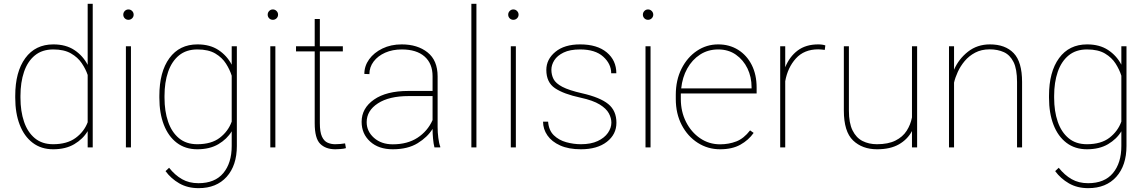

<svg xmlns="http://www.w3.org/2000/svg" viewBox="-20 -770 5989 1003"><path d="M59.6 -259.3V-269.5Q59.6 -394.5 112.1 -466.3Q164.6 -538.1 258.8 -538.1Q324.2 -538.1 368.7 -508.5Q413.1 -479 438 -431.2V-750H464.4V0H438V-85Q413.6 -43.9 368.4 -17.1Q323.2 9.8 257.8 9.8Q195.3 9.8 150.9 -23.9Q106.4 -57.6 83 -118.2Q59.6 -178.7 59.6 -259.3ZM86.9 -269.5V-259.3Q86.9 -189 105.5 -134.3Q124 -79.6 161.9 -48.1Q199.7 -16.6 257.3 -16.6Q330.1 -16.6 374.8 -49.3Q419.4 -82 438 -131.3V-378.4Q427.7 -409.2 407 -439.9Q386.2 -470.7 350.3 -491.2Q314.5 -511.7 258.3 -511.7Q200.2 -511.7 162.1 -480.5Q124 -449.2 105.5 -394.5Q86.9 -339.8 86.9 -269.5Z M624 -693.4Q624 -704.6 631.8 -712.6Q639.6 -720.7 650.9 -720.7Q662.1 -720.7 670.2 -712.6Q678.2 -704.6 678.2 -693.4Q678.2 -682.1 670.2 -674.3Q662.1 -666.5 650.9 -666.5Q639.6 -666.5 631.8 -674.3Q624 -682.1 624 -693.4ZM664.1 -528.3V0H637.7V-528.3Z M812.5 -259.3V-269.5Q812.5 -394.5 865 -466.3Q917.5 -538.1 1011.7 -538.1Q1076.7 -538.1 1121.1 -508.8Q1165.5 -479.5 1190.4 -432.1V-528.3H1217.3V-7.3Q1217.3 94.2 1164.1 153.6Q1110.8 212.9 1017.6 212.9Q960 212.9 916.7 188Q873.5 163.1 844.7 124L863.3 106.4Q894 145 930.9 166Q967.8 187 1016.6 187Q1102.5 187 1146.5 134.3Q1190.4 81.5 1190.4 -7.3V-84Q1166 -43.5 1120.8 -16.8Q1075.7 9.8 1010.7 9.8Q948.2 9.8 903.8 -23.9Q859.4 -57.6 835.9 -118.2Q812.5 -178.7 812.5 -259.3ZM839.4 -269.5V-259.3Q839.4 -189 858.2 -134.3Q877 -79.6 914.8 -48.1Q952.6 -16.6 1010.3 -16.6Q1084.5 -16.6 1128.4 -50.5Q1172.4 -84.5 1190.4 -134.8V-374.5Q1180.7 -405.8 1160.6 -437.5Q1140.6 -469.2 1104.7 -490.5Q1068.8 -511.7 1011.2 -511.7Q953.1 -511.7 915 -480.5Q877 -449.2 858.2 -394.5Q839.4 -339.8 839.4 -269.5Z M1378.4 -693.4Q1378.4 -704.6 1386.2 -712.6Q1394 -720.7 1405.3 -720.7Q1416.5 -720.7 1424.6 -712.6Q1432.6 -704.6 1432.6 -693.4Q1432.6 -682.1 1424.6 -674.3Q1416.5 -666.5 1405.3 -666.5Q1394 -666.5 1386.2 -674.3Q1378.4 -682.1 1378.4 -693.4ZM1418.5 -528.3V0H1392.1V-528.3Z M1771 -528.3V-501.5H1650.9V-126.5Q1650.9 -80.1 1661.9 -56.4Q1672.9 -32.7 1691.2 -24.7Q1709.5 -16.6 1730.5 -16.6Q1745.6 -16.6 1757.3 -17.8Q1769 -19 1782.7 -21L1787.1 3.9Q1776.4 7.3 1759.3 8.5Q1742.2 9.8 1731.9 9.8Q1681.6 9.8 1652.8 -18.6Q1624 -46.9 1624 -126.5V-501.5H1526.4V-528.3H1624V-670.9H1650.9V-528.3Z M2249.5 0Q2244.6 -19 2242.2 -45.7Q2239.7 -72.3 2239.7 -96.7Q2213.4 -53.7 2161.9 -22Q2110.4 9.8 2031.7 9.8Q1958 9.8 1913.6 -30.5Q1869.1 -70.8 1869.1 -133.8Q1869.1 -204.6 1933.8 -249.8Q1998.5 -294.9 2113.3 -294.9H2239.7V-372.1Q2239.7 -438 2197.8 -474.9Q2155.8 -511.7 2078.6 -511.7Q2030.8 -511.7 1992.4 -494.9Q1954.1 -478 1931.9 -448.7Q1909.7 -419.4 1909.7 -382.8L1883.3 -383.8Q1883.3 -425.3 1908.4 -460.2Q1933.6 -495.1 1977.8 -516.6Q2022 -538.1 2078.6 -538.1Q2161.1 -538.1 2213.6 -496.3Q2266.1 -454.6 2266.1 -371.1V-106.4Q2266.1 -78.1 2269.8 -49.3Q2273.4 -20.5 2279.8 -4.4V0ZM2031.7 -16.1Q2108.4 -16.1 2160.9 -50.3Q2213.4 -84.5 2239.7 -142.6V-268.1H2114.7Q2012.7 -268.1 1954.1 -230Q1895.5 -191.9 1895.5 -131.8Q1895.5 -84 1933.6 -50Q1971.7 -16.1 2031.7 -16.1Z M2468.8 -750V0H2442.4V-750Z M2634.8 -693.4Q2634.8 -704.6 2642.6 -712.6Q2650.4 -720.7 2661.6 -720.7Q2672.9 -720.7 2680.9 -712.6Q2689 -704.6 2689 -693.4Q2689 -682.1 2680.9 -674.3Q2672.9 -666.5 2661.6 -666.5Q2650.4 -666.5 2642.6 -674.3Q2634.8 -682.1 2634.8 -693.4ZM2674.8 -528.3V0H2648.4V-528.3Z M3173.8 -129.4Q3173.8 -153.3 3160.6 -178Q3147.5 -202.6 3112.8 -224.1Q3078.1 -245.6 3012.7 -259.8Q2924.3 -278.8 2879.2 -309.3Q2834 -339.8 2834 -404.8Q2834 -460 2881.1 -499Q2928.2 -538.1 3010.7 -538.1Q3099.6 -538.1 3149.7 -496.3Q3199.7 -454.6 3199.7 -387.2H3172.9Q3172.9 -436.5 3131.1 -474.1Q3089.4 -511.7 3010.7 -511.7Q2957.5 -511.7 2924.3 -495.6Q2891.1 -479.5 2875.7 -455.1Q2860.4 -430.7 2860.4 -405.8Q2860.4 -378.9 2871.8 -356.7Q2883.3 -334.5 2917.7 -316.4Q2952.1 -298.3 3020.5 -282.7Q3115.2 -261.2 3157.7 -226.3Q3200.2 -191.4 3200.2 -128.9Q3200.2 -67.9 3150.1 -29.1Q3100.1 9.8 3014.6 9.8Q2950.7 9.8 2906.5 -10Q2862.3 -29.8 2839.6 -62.7Q2816.9 -95.7 2816.9 -134.3H2843.3Q2846.7 -88.9 2873.3 -63.2Q2899.9 -37.6 2938.2 -27.1Q2976.6 -16.6 3014.6 -16.6Q3066.9 -16.6 3102.3 -33.2Q3137.7 -49.8 3155.8 -75.9Q3173.8 -102.1 3173.8 -129.4Z M3338.4 -693.4Q3338.4 -704.6 3346.2 -712.6Q3354 -720.7 3365.2 -720.7Q3376.5 -720.7 3384.5 -712.6Q3392.6 -704.6 3392.6 -693.4Q3392.6 -682.1 3384.5 -674.3Q3376.5 -666.5 3365.2 -666.5Q3354 -666.5 3346.2 -674.3Q3338.4 -682.1 3338.4 -693.4ZM3378.4 -528.3V0H3352.1V-528.3Z M3741.7 9.8Q3677.7 9.8 3625 -23.9Q3572.3 -57.6 3541.3 -116.9Q3510.3 -176.3 3510.3 -252.9V-274.4Q3510.3 -351.6 3540.3 -411.1Q3570.3 -470.7 3620.6 -504.4Q3670.9 -538.1 3731.9 -538.1Q3790.5 -538.1 3835.9 -509.8Q3881.3 -481.4 3907 -430.7Q3932.6 -379.9 3932.6 -312.5V-281.7H3536.6Q3536.6 -278.3 3536.6 -274.4V-252.9Q3536.6 -187 3563.7 -133.3Q3590.8 -79.6 3637.2 -47.9Q3683.6 -16.1 3741.7 -16.1Q3787.1 -16.1 3826.4 -31.2Q3865.7 -46.4 3898.4 -88.9L3917 -75.7Q3890.6 -38.1 3847.9 -14.2Q3805.2 9.8 3741.7 9.8ZM3731.9 -511.7Q3678.7 -511.7 3637.2 -484.9Q3595.7 -458 3570.1 -411.9Q3544.4 -365.7 3538.6 -308.1H3906.2V-314.5Q3906.2 -367.7 3884.8 -412.4Q3863.3 -457 3824.2 -484.4Q3785.2 -511.7 3731.9 -511.7Z M4291.5 -532.7 4288.6 -509.3Q4280.8 -510.3 4272.2 -511.2Q4263.7 -512.2 4254.4 -512.2Q4180.7 -512.2 4137.7 -464.6Q4094.7 -417 4082 -345.7V0H4055.7V-528.3H4082V-418.5Q4104 -473.6 4146.7 -505.9Q4189.5 -538.1 4254.4 -538.1Q4266.6 -538.1 4275.9 -536.6Q4285.2 -535.2 4291.5 -532.7Z M4744.1 0V-85.4Q4720.7 -41.5 4675.8 -15.9Q4630.9 9.8 4562 9.8Q4484.4 9.8 4436.3 -36.4Q4388.2 -82.5 4388.2 -192.9V-528.3H4414.6V-191.9Q4414.6 -127.4 4433.6 -88.9Q4452.6 -50.3 4485.8 -33.4Q4519 -16.6 4561 -16.6Q4619.6 -16.6 4657.7 -35.6Q4695.8 -54.7 4716.3 -86.7Q4736.8 -118.7 4744.1 -156.7V-528.3H4771V0Z M5149.9 -512.2Q5106.9 -512.2 5074.5 -495.1Q5042 -478 5019.5 -451.2Q4997.1 -424.3 4983.4 -394.3Q4969.7 -364.3 4963.9 -338.4V0H4937.5V-528.3H4963.9V-405.8Q4987.8 -461.4 5036.4 -499.8Q5085 -538.1 5151.4 -538.1Q5231.4 -538.1 5275.4 -492.4Q5319.3 -446.8 5319.3 -341.8V0H5293V-341.8Q5293 -409.2 5274.7 -446Q5256.3 -482.9 5224.1 -497.6Q5191.9 -512.2 5149.9 -512.2Z M5460 -259.3V-269.5Q5460 -394.5 5512.5 -466.3Q5564.9 -538.1 5659.2 -538.1Q5724.1 -538.1 5768.6 -508.8Q5813 -479.5 5837.9 -432.1V-528.3H5864.7V-7.3Q5864.7 94.2 5811.5 153.6Q5758.3 212.9 5665 212.9Q5607.4 212.9 5564.2 188Q5521 163.1 5492.2 124L5510.7 106.4Q5541.5 145 5578.4 166Q5615.2 187 5664.1 187Q5750 187 5793.9 134.3Q5837.9 81.5 5837.9 -7.3V-84Q5813.5 -43.5 5768.3 -16.8Q5723.1 9.8 5658.2 9.8Q5595.7 9.8 5551.3 -23.9Q5506.8 -57.6 5483.4 -118.2Q5460 -178.7 5460 -259.3ZM5486.8 -269.5V-259.3Q5486.8 -189 5505.6 -134.3Q5524.4 -79.6 5562.3 -48.1Q5600.1 -16.6 5657.7 -16.6Q5731.9 -16.6 5775.9 -50.5Q5819.8 -84.5 5837.9 -134.8V-374.5Q5828.1 -405.8 5808.1 -437.5Q5788.1 -469.2 5752.2 -490.5Q5716.3 -511.7 5658.7 -511.7Q5600.6 -511.7 5562.5 -480.5Q5524.4 -449.2 5505.6 -394.5Q5486.8 -339.8 5486.8 -269.5Z"/></svg>

Font: Vazirmatn UI FD Thin
Style: Regular
Weight: 100
Designer: Saber Rastikerdar
Foundry: Saber Rastikerdar
Version: Version 33.003